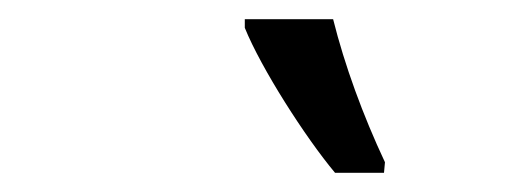

<svg xmlns="http://www.w3.org/2000/svg" viewBox="-20 -786 534 200"><path d="M329 -606H380L381 -617C358 -666 339 -718 327 -766H235V-757C252 -715 298 -643 329 -606Z"/></svg>

Font: Noto Sans Display SemiCondensed
Style: Italic
Weight: 400
Width: 4
Italic angle: -12°
Designer: Monotype Design Team
Foundry: Monotype Imaging Inc.
Version: Version 1.900